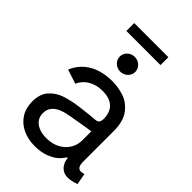

<svg xmlns="http://www.w3.org/2000/svg" viewBox="-258 -967 1076 1076"><g transform="rotate(45 280.0 -429.0)"><path d="M48.8 -155.3Q48.8 -213.9 78.9 -248Q108.9 -282.2 154.3 -297.4Q199.7 -312.5 261.2 -320.3Q297.9 -325.2 325 -327.9Q352.1 -330.6 373.5 -332Q381.3 -333 387 -335.9Q392.6 -338.9 396.2 -344.7Q399.9 -350.6 400.9 -359.9Q401.4 -362.3 401.4 -368.7Q401.4 -402.8 388.4 -426.8Q375.5 -450.7 350.1 -463.1Q324.7 -475.6 287.1 -475.6Q250 -475.6 221.9 -464.1Q193.8 -452.6 176 -434.6Q158.2 -416.5 148.9 -395.5L64.5 -423.3Q84.5 -470.2 119.4 -499.3Q154.3 -528.3 196.5 -540.5Q238.8 -552.7 284.7 -552.7Q332 -552.7 377.4 -538.3Q422.9 -523.9 456.1 -481Q489.3 -438 489.3 -359.9V-116.7Q489.3 -93.8 496.8 -81.5Q504.4 -69.3 519 -69.3Q525.4 -69.3 530.3 -70.3Q535.2 -71.3 543.5 -73.7L555.7 -6.8Q537.6 0 520.8 3.4Q503.9 6.8 489.3 6.8Q468.3 6.8 451.7 -3.4Q435.1 -13.7 425.3 -31.2Q415.5 -48.8 413.6 -71.3H407.7Q396.5 -50.3 374 -31.2Q351.6 -12.2 316.4 0.2Q281.2 12.7 234.9 12.7Q182.6 12.7 140.1 -7.1Q97.7 -26.9 73.2 -64.9Q48.8 -103 48.8 -155.3ZM401.4 -197.3V-303.2L414.1 -272.5Q394.5 -270 360.8 -264.2Q327.1 -258.3 297.4 -253.4Q283.7 -251 277.1 -250Q270.5 -249 257.3 -246.6Q221.7 -240.7 195.3 -230Q168.9 -219.2 153.1 -199.7Q137.2 -180.2 137.2 -150.9Q137.2 -123 151.6 -103.8Q166 -84.5 191.4 -74.7Q216.8 -64.9 250 -64.9Q296.4 -64.9 330.8 -83.5Q365.2 -102.1 383.3 -132.6Q401.4 -163.1 401.4 -197.3ZM217.8 -679.7Q217.8 -695.3 226.1 -708.7Q234.4 -722.2 248.3 -730Q262.2 -737.8 278.8 -737.8Q295.4 -737.8 309.6 -730Q323.7 -722.2 332 -708.7Q340.3 -695.3 340.3 -679.7Q340.3 -664.1 332 -650.6Q323.7 -637.2 309.6 -629.4Q295.4 -621.6 278.8 -621.6Q262.2 -621.6 248.3 -629.4Q234.4 -637.2 226.1 -650.6Q217.8 -664.1 217.8 -679.7ZM413.1 -807.1H142.6V-869.6H413.1Z"/></g></svg>

Font: Raveo Variable
Style: Regular
Weight: 400
Designer: Jakub Foglar, Rasmus Andersson (Inter)
Foundry: Jakubfoglar.com
Version: Version 1.000;Glyphs 3.2.3 (3260)